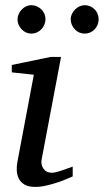

<svg xmlns="http://www.w3.org/2000/svg" viewBox="-20 -716 404 748"><path d="M263.2 -28.8Q257.3 -26.4 241.7 -19.5Q226.1 -12.7 205.1 -5.6Q184.1 1.5 160.9 6.8Q137.7 12.2 117.2 12.2Q91.3 12.2 76.2 3.4Q61 -5.4 53.7 -19.5Q46.4 -33.7 45.4 -51.3Q44.4 -68.8 47.9 -85.9L111.8 -424.8L25.9 -434.1V-462.9L176.8 -494.1H217.8L142.1 -94.2Q140.1 -84 142.3 -74.7Q144.5 -65.4 149.7 -58.3Q154.8 -51.3 162.8 -47.1Q170.9 -43 181.2 -43Q189.9 -43 201.9 -46.1Q213.9 -49.3 225.8 -53.5Q237.8 -57.6 248 -61.5Q258.3 -65.4 263.2 -66.9ZM157.2 -641.1Q157.2 -629.9 152.8 -619.6Q148.4 -609.4 140.9 -601.6Q133.3 -593.8 123.3 -589.4Q113.3 -585 102.1 -585Q91.3 -585 81.5 -589.4Q71.8 -593.8 64.5 -601.6Q57.1 -609.4 52.7 -619.1Q48.3 -628.9 48.3 -640.1Q48.3 -650.9 52.7 -660.9Q57.1 -670.9 64.5 -678.7Q71.8 -686.5 81.5 -691.2Q91.3 -695.8 102.1 -695.8Q113.3 -695.8 123.3 -691.4Q133.3 -687 140.9 -679.7Q148.4 -672.4 152.8 -662.4Q157.2 -652.3 157.2 -641.1ZM364.3 -641.1Q364.3 -629.9 360.1 -619.6Q356 -609.4 348.6 -601.6Q341.3 -593.8 331.3 -589.4Q321.3 -585 310.1 -585Q298.8 -585 288.8 -589.4Q278.8 -593.8 271.5 -601.6Q264.2 -609.4 259.8 -619.6Q255.4 -629.9 255.4 -641.1Q255.4 -651.4 260 -661.4Q264.6 -671.4 272.2 -679Q279.8 -686.5 289.8 -691.2Q299.8 -695.8 310.1 -695.8Q321.3 -695.8 331.3 -691.4Q341.3 -687 348.6 -679.7Q356 -672.4 360.1 -662.4Q364.3 -652.3 364.3 -641.1Z"/></svg>

Font: Charis SIL Eur
Style: Italic
Weight: 400
Italic angle: -11°
Foundry: SIL International
Version: Version 5.000